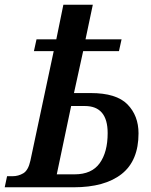

<svg xmlns="http://www.w3.org/2000/svg" viewBox="-36 -795 642 815"><path d="M-16 0H276Q409 0 480.5 -56.5Q552 -113 552 -229Q552 -304 505 -352Q458 -400 349 -400H278L317 -578H469L480 -628H327L358 -775H233L203 -628H119L108 -578H192L93 -113Q84 -72 63 -59.5Q42 -47 17 -47H-6ZM205 -55 266 -345H324Q421 -345 421 -230Q421 -149 387 -102Q353 -55 281 -55Z"/></svg>

Font: Noto Serif SemiCondensed Semi
Style: Italic
Weight: 600
Width: 4
Italic angle: -12°
Designer: Monotype Design Team
Foundry: Monotype Imaging Inc.
Version: Version 1.901